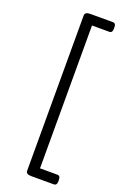

<svg xmlns="http://www.w3.org/2000/svg" viewBox="-200 -1074 799 1210"><g transform="rotate(20 200.0 -469.0)"><path d="M354 -980Q354 -963 349 -955.5Q344 -948 332 -948H217V10H332Q344 10 349 17Q354 24 354 43Q354 60 349 67.5Q344 75 332 75H182Q146 75 146 52V-989Q146 -1013 182 -1013H332Q344 -1013 349 -1006Q354 -999 354 -980Z"/></g></svg>

Font: Playwrite US Modern Light
Style: Regular
Weight: 300
Designer: Veronika Burian, José Scaglione
Foundry: TypeTogether
Version: Version 1.003